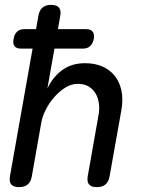

<svg xmlns="http://www.w3.org/2000/svg" viewBox="-20 -760 640 790"><path d="M66 -560Q47 -560 39.5 -570.5Q32 -581 36 -600Q39 -619 50 -629.5Q61 -640 80 -640H335Q354 -640 361.5 -629.5Q369 -619 366 -600Q362 -581 351 -570.5Q340 -560 321 -560ZM111 -35Q107 -12 94 -1Q81 10 58 10Q36 10 26.5 -1Q17 -12 21 -35L138 -695Q142 -718 155 -729Q168 -740 190 -740Q213 -740 222.5 -729Q232 -718 228 -695L175 -396Q198 -444 236.5 -472Q275 -500 330 -500Q370 -500 401 -486.5Q432 -473 452 -448Q472 -423 479.5 -388Q487 -353 480 -310L431 -35Q427 -12 414 -1Q401 10 378 10Q356 10 346.5 -1Q337 -12 341 -35L385 -284Q390 -310 387 -333.5Q384 -357 373.5 -375Q363 -393 345 -404Q327 -415 300 -415Q273 -415 248 -399Q223 -383 202.5 -359.5Q182 -336 168 -308Q154 -280 150 -256Z"/></svg>

Font: Maple Mono
Style: Italic
Weight: 400
Italic angle: -10°
Monospace: yes
Designer: subframe7536
Version: Version 7.300